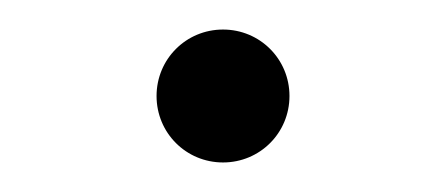

<svg xmlns="http://www.w3.org/2000/svg" viewBox="-20 -336 301 130"><path d="M131 -226C156 -226 176 -246 176 -271C176 -296 156 -316 131 -316C106 -316 86 -296 86 -271C86 -246 106 -226 131 -226Z"/></svg>

Font: Mluvka ExtraLight
Style: Regular
Weight: 200
Designer: Modified by Jiří Krblich, Original typeface by Gumpita Rahayu
Foundry: Gumpita Rahayu & Jiří Krblich
Version: Version 2.000;Glyphs 3.1.1 (3134)